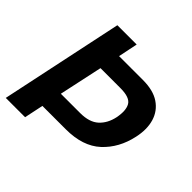

<svg xmlns="http://www.w3.org/2000/svg" viewBox="-165 -796 949 949"><g transform="rotate(45 309.0 -322.0)"><path d="M1 0 137 -644H272L251 -542H418Q490 -542 533 -513Q576 -484 591 -434Q606 -384 592 -320Q571 -222 505 -161Q439 -100 320 -100H157L136 0ZM179 -207H314Q378 -207 411.5 -237.5Q445 -268 456 -320Q467 -376 450 -405.5Q433 -435 368 -435H228Z"/></g></svg>

Font: Kanit Medium
Style: Italic
Weight: 500
Italic angle: -12°
Designer: Katatrad Team
Foundry: CadsonDemak
Version: Version 2.000; ttfautohint (v1.8.3)